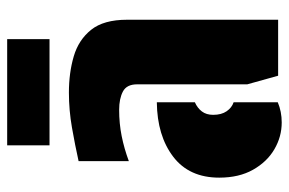

<svg xmlns="http://www.w3.org/2000/svg" viewBox="-155 -640 805 535"><g transform="rotate(-90 247.5 -372.5)"><path d="M280 -393Q280 -422 260 -432.5Q240 -443 209 -443Q171 -443 136 -436Q101 -429 66 -416V-556Q111 -566 159.5 -574.5Q208 -583 257 -583Q312 -583 358 -569.5Q404 -556 432 -521Q460 -486 460 -421V0H304L280 -86ZM230 -124V-1Q204 10 174 10Q134 10 99 -10.5Q64 -31 42 -70Q20 -109 20 -164Q20 -248 78.5 -292.5Q137 -337 230 -338V-232Q214 -225 204.5 -212.5Q195 -200 195 -181Q195 -158 205 -143.5Q215 -129 230 -124ZM110 -755H406V-637H110Z"/></g></svg>

Font: Protest Guerrilla
Style: Regular
Weight: 400
Designer: Octavio Pardo
Foundry: Ashler Design
Version: Version 2.005; ttfautohint (v1.8.4.7-5d5b)